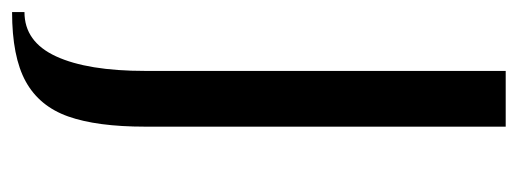

<svg xmlns="http://www.w3.org/2000/svg" viewBox="-292 -416 837 310"><g transform="rotate(90 126.0 -261.5)"><path d="M-9 117Q39 117 62.5 66Q86 15 86 -78V-660H176V-78Q176 0 159.5 46.5Q143 93 103 115Q63 137 -9 137Z"/></g></svg>

Font: El Messiri
Style: Regular
Weight: 400
Designer: Mohamed Gaber
Foundry: Kief Type Foundry
Version: Version 2.006